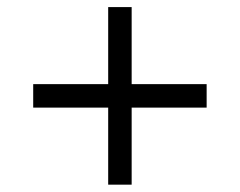

<svg xmlns="http://www.w3.org/2000/svg" viewBox="-20 -558 673 539"><path d="M283.7 -321.8V-538.1H349.6V-321.8H560.1V-255.9H349.6V-39.6H283.7V-255.9H73.2V-321.8Z"/></svg>

Font: Proza Libre
Style: Regular
Weight: 400
Designer: Jasper de Waard
Foundry: Jasper de Waard
Version: Version 1.001; ttfautohint (v1.4.1.8-43bc)